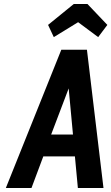

<svg xmlns="http://www.w3.org/2000/svg" viewBox="-20 -935 554 955"><path d="M9.1 0H136.6L195.4 -157.1H352.6L367.3 0H494.7L412.4 -687.7H285ZM234.4 -265.7 321.6 -495.3 343 -265.7ZM347 -915.1 219.1 -811.1 247.6 -750.4 368.6 -824.6 468.3 -750.4 513.9 -811.1 415 -915.1Z"/></svg>

Font: Secuela ExtLt
Style: Italic
Weight: 200
Italic angle: -8°
Designer: Fernando Haro
Foundry: deFharo
Version: Version 1.704